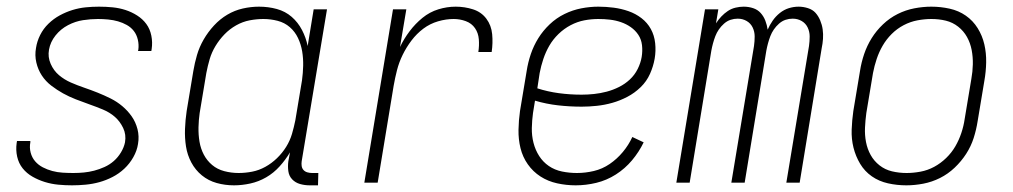

<svg xmlns="http://www.w3.org/2000/svg" viewBox="-20 -548 3040 576"><path d="M196 8Q175 8 154.5 6Q134 4 114.5 -2Q95 -8 77.5 -18Q60 -28 48 -43Q36 -58 31.5 -78Q27 -98 30 -119L31 -125H71V-121Q68 -105 72 -90Q76 -75 85.5 -64Q95 -53 108.5 -46Q122 -39 137 -35Q152 -31 168 -30Q184 -29 200 -29Q216 -29 231.5 -30.5Q247 -32 262.5 -36Q278 -40 293.5 -47Q309 -54 321.5 -65Q334 -76 343 -91Q352 -106 355 -121Q359 -144 349.5 -164Q340 -184 324.5 -197.5Q309 -211 288.5 -219.5Q268 -228 248 -235Q228 -242 207.5 -250Q187 -258 169 -268Q151 -278 134 -291Q117 -304 105.5 -321.5Q94 -339 89 -360.5Q84 -382 88 -404Q91 -424 100.5 -443Q110 -462 125.5 -477Q141 -492 159.5 -502Q178 -512 197.5 -518Q217 -524 237 -526Q257 -528 277 -528Q298 -528 318 -526Q338 -524 356.5 -518Q375 -512 391.5 -501.5Q408 -491 419 -476Q430 -461 434 -441Q438 -421 435 -401L434 -395H394L395 -399Q397 -414 393.5 -429Q390 -444 381.5 -455Q373 -466 360.5 -473Q348 -480 334 -484Q320 -488 304.5 -489.5Q289 -491 274 -491Q252 -491 229 -487.5Q206 -484 184 -472.5Q162 -461 146.5 -441.5Q131 -422 127 -399Q123 -377 132 -356.5Q141 -336 157 -322.5Q173 -309 192.5 -300.5Q212 -292 232.5 -285Q253 -278 273 -270Q293 -262 312 -252.5Q331 -243 347 -229.5Q363 -216 375 -199Q387 -182 392.5 -160.5Q398 -139 394 -116Q391 -96 380 -76.5Q369 -57 353 -42Q337 -27 317.5 -17Q298 -7 278 -1.5Q258 4 237 6Q216 8 196 8Z M682 8Q655 8 630 1Q605 -6 585.5 -22Q566 -38 554 -60.5Q542 -83 538 -108.5Q534 -134 535 -161Q536 -188 540 -215L560 -335Q564 -359 571 -383Q578 -407 591 -429.5Q604 -452 622 -471.5Q640 -491 662 -504Q684 -517 708.5 -522.5Q733 -528 757 -528Q785 -528 810.5 -521Q836 -514 855 -497.5Q874 -481 886 -458Q898 -435 903 -410L921 -520H961L885 -64Q884 -57 885 -50Q886 -43 890.5 -38Q895 -33 902 -31Q909 -29 916 -29H935L934 8H909Q894 8 880 4Q866 0 856.5 -10Q847 -20 845 -34.5Q843 -49 845 -64L850 -91Q837 -69 819 -49Q801 -29 778.5 -16Q756 -3 731 2.5Q706 8 682 8ZM696 -29Q716 -29 736.5 -33Q757 -37 776 -47.5Q795 -58 811 -73.5Q827 -89 838.5 -107.5Q850 -126 856 -146.5Q862 -167 866 -187L886 -307Q889 -329 889.5 -351Q890 -373 886.5 -394Q883 -415 874 -434Q865 -453 849.5 -466.5Q834 -480 813 -485.5Q792 -491 770 -491Q750 -491 729 -487Q708 -483 688.5 -472Q669 -461 653.5 -445Q638 -429 626.5 -410Q615 -391 609 -370.5Q603 -350 599 -329L579 -209Q576 -188 575.5 -166Q575 -144 578.5 -123Q582 -102 591.5 -84Q601 -66 616.5 -53Q632 -40 653 -34.5Q674 -29 696 -29Z M1073 0 1159 -520H1199L1180 -407Q1192 -432 1209 -454.5Q1226 -477 1247.5 -494.5Q1269 -512 1295 -520Q1321 -528 1347 -528Q1374 -528 1399 -520Q1424 -512 1439 -492Q1454 -472 1456.5 -445.5Q1459 -419 1455 -392H1415Q1418 -411 1416.5 -430Q1415 -449 1405 -463.5Q1395 -478 1377.5 -484.5Q1360 -491 1341 -491Q1318 -491 1294 -484Q1270 -477 1250 -462Q1230 -447 1214.5 -426.5Q1199 -406 1188 -383.5Q1177 -361 1171 -337.5Q1165 -314 1161 -291L1113 0Z M1707 8Q1679 8 1651.5 2Q1624 -4 1601.5 -18.5Q1579 -33 1563.5 -55Q1548 -77 1541.5 -103.5Q1535 -130 1535.5 -158.5Q1536 -187 1540 -215L1560 -335Q1564 -361 1572.5 -386Q1581 -411 1595 -433.5Q1609 -456 1629 -475Q1649 -494 1673.5 -506Q1698 -518 1724 -523Q1750 -528 1775 -528Q1798 -528 1821 -525Q1844 -522 1865.5 -514.5Q1887 -507 1904.5 -493.5Q1922 -480 1932.5 -461Q1943 -442 1945.5 -418.5Q1948 -395 1944 -372Q1940 -349 1930 -326.5Q1920 -304 1902 -286.5Q1884 -269 1862 -257.5Q1840 -246 1817 -239.5Q1794 -233 1770.5 -230.5Q1747 -228 1725 -228Q1689 -228 1654 -232Q1619 -236 1585 -246L1579 -209Q1576 -187 1575.5 -164Q1575 -141 1580.5 -119.5Q1586 -98 1597.5 -80Q1609 -62 1626.5 -50Q1644 -38 1666 -33.5Q1688 -29 1711 -29Q1736 -29 1761.5 -35Q1787 -41 1809 -56Q1831 -71 1848.5 -92Q1866 -113 1877 -137L1911 -121Q1897 -92 1876 -67Q1855 -42 1827.5 -24.5Q1800 -7 1769 0.5Q1738 8 1707 8ZM1725 -264Q1743 -264 1762 -266Q1781 -268 1800 -273Q1819 -278 1837 -287Q1855 -296 1869.5 -309.5Q1884 -323 1893 -341Q1902 -359 1905 -377Q1908 -395 1906 -412.5Q1904 -430 1895 -443.5Q1886 -457 1872.5 -466.5Q1859 -476 1843 -481.5Q1827 -487 1810 -489Q1793 -491 1775 -491Q1754 -491 1733 -487Q1712 -483 1692 -472.5Q1672 -462 1655.5 -446Q1639 -430 1628 -411Q1617 -392 1610 -371Q1603 -350 1599 -329L1592 -283Q1623 -273 1656.5 -268.5Q1690 -264 1725 -264Z M2009 0 2095 -520H2135L2128 -478Q2135 -489 2144 -498.5Q2153 -508 2163.5 -515Q2174 -522 2186.5 -525Q2199 -528 2211 -528Q2226 -528 2239.5 -523.5Q2253 -519 2262 -509Q2271 -499 2276 -486Q2281 -473 2283 -459Q2289 -473 2298 -486Q2307 -499 2319.5 -509Q2332 -519 2346.5 -523.5Q2361 -528 2376 -528Q2390 -528 2404 -523.5Q2418 -519 2426.5 -509.5Q2435 -500 2440.5 -487Q2446 -474 2448 -460Q2450 -446 2449 -431.5Q2448 -417 2445 -403L2379 0H2339L2407 -410Q2409 -424 2409 -438.5Q2409 -453 2403 -465.5Q2397 -478 2385 -485Q2373 -492 2358 -492Q2347 -492 2336.5 -488.5Q2326 -485 2317 -477Q2308 -469 2301.5 -459.5Q2295 -450 2291 -439.5Q2287 -429 2284 -418Q2281 -407 2279 -396L2214 0H2174L2242 -410Q2244 -424 2244 -438.5Q2244 -453 2238 -465.5Q2232 -478 2220 -485Q2208 -492 2193 -492Q2182 -492 2171.5 -488.5Q2161 -485 2152 -477Q2143 -469 2136.5 -459.5Q2130 -450 2126 -439.5Q2122 -429 2119 -418Q2116 -407 2114 -396L2049 0Z M2699 8Q2671 8 2644 2Q2617 -4 2595.5 -19Q2574 -34 2560.5 -56.5Q2547 -79 2540.5 -105Q2534 -131 2535 -159Q2536 -187 2540 -215L2560 -335Q2564 -361 2572.5 -386Q2581 -411 2595 -433.5Q2609 -456 2629 -475Q2649 -494 2673 -506Q2697 -518 2723 -523Q2749 -528 2774 -528Q2802 -528 2829 -522Q2856 -516 2877.5 -501Q2899 -486 2913 -463.5Q2927 -441 2933 -415Q2939 -389 2938.5 -361Q2938 -333 2933 -305L2913 -185Q2909 -159 2901 -134Q2893 -109 2878.5 -86.5Q2864 -64 2844 -45Q2824 -26 2800 -14Q2776 -2 2750 3Q2724 8 2699 8ZM2700 -29Q2720 -29 2741.5 -33Q2763 -37 2782.5 -47.5Q2802 -58 2818.5 -74Q2835 -90 2846 -109Q2857 -128 2864 -149Q2871 -170 2874 -191L2894 -311Q2898 -333 2898.5 -355Q2899 -377 2895 -398Q2891 -419 2881 -437Q2871 -455 2854.5 -468Q2838 -481 2817.5 -486Q2797 -491 2774 -491Q2754 -491 2732.5 -487Q2711 -483 2691 -472.5Q2671 -462 2655 -446Q2639 -430 2628 -411Q2617 -392 2610 -371Q2603 -350 2599 -329L2579 -209Q2576 -187 2575 -165Q2574 -143 2578 -122Q2582 -101 2592 -83Q2602 -65 2618.5 -52Q2635 -39 2656 -34Q2677 -29 2700 -29Z"/></svg>

Font: Iosevka Term Curly Extralight
Style: Italic
Weight: 200
Italic angle: -9°
Designer: Belleve Invis
Foundry: Belleve Invis
Version: Version 32.3.0